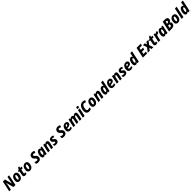

<svg xmlns="http://www.w3.org/2000/svg" viewBox="2067 -6402 12047 12047"><g transform="rotate(-45 8090.0 -378.5)"><path d="M12 0H157L223 -311C235 -366 248 -464 252 -500H256L386 0H567L718 -714H573L506 -402C496 -355 484 -277 477 -230H473L347 -714H163Z M929 10C1124 10 1214 -179 1214 -356C1214 -483 1142 -559 1022 -559C825 -559 736 -365 736 -191C736 -65 810 10 929 10ZM946 -115C911 -115 894 -141 894 -189C894 -287 934 -434 1005 -434C1041 -434 1056 -405 1056 -358C1056 -252 1012 -115 946 -115Z M1427 10C1478 10 1528 0 1563 -17V-137C1535 -126 1509 -120 1489 -120C1467 -120 1455 -129 1455 -152C1455 -160 1458 -174 1460 -188L1511 -427H1632L1659 -549H1538L1562 -663H1457L1396 -546L1306 -505L1290 -427H1355L1306 -192C1300 -164 1296 -137 1296 -115C1296 -30 1341 10 1427 10Z M1864 10C2059 10 2149 -179 2149 -356C2149 -483 2077 -559 1957 -559C1760 -559 1671 -365 1671 -191C1671 -65 1745 10 1864 10ZM1881 -115C1846 -115 1829 -141 1829 -189C1829 -287 1869 -434 1940 -434C1976 -434 1991 -405 1991 -358C1991 -252 1947 -115 1881 -115Z M2589 10C2749 10 2848 -81 2848 -219C2848 -300 2816 -357 2744 -410C2687 -453 2666 -477 2666 -516C2666 -558 2695 -587 2743 -587C2782 -587 2826 -571 2870 -545L2931 -674C2877 -707 2813 -724 2746 -724C2594 -724 2503 -630 2503 -502C2503 -413 2547 -359 2608 -309C2657 -269 2683 -245 2683 -202C2683 -150 2643 -128 2592 -128C2537 -128 2476 -154 2428 -185L2417 -35C2460 -5 2519 10 2589 10Z M3079 10C3140 10 3179 -22 3213 -67H3217L3213 0H3336L3453 -549H3326L3300 -481H3296C3273 -531 3235 -559 3177 -559C3020 -559 2939 -332 2939 -178C2939 -47 3001 10 3079 10ZM3143 -118C3114 -118 3099 -143 3099 -191C3099 -289 3146 -430 3209 -430C3239 -430 3257 -403 3257 -360C3257 -334 3254 -308 3246 -270C3232 -197 3194 -118 3143 -118Z M3464 0H3620L3675 -261C3697 -361 3731 -429 3780 -429C3806 -429 3820 -413 3820 -382C3820 -362 3815 -336 3810 -312L3745 0H3901L3968 -320C3975 -355 3980 -388 3980 -415C3980 -506 3930 -559 3847 -559C3783 -559 3737 -526 3700 -468H3697L3703 -549H3580Z M4182 10C4317 10 4401 -62 4401 -182C4401 -255 4365 -297 4303 -335C4254 -365 4240 -379 4240 -402C4240 -428 4260 -442 4288 -442C4321 -442 4365 -426 4401 -401L4454 -512C4405 -543 4347 -559 4283 -559C4151 -559 4081 -489 4081 -384C4081 -322 4107 -281 4171 -239C4230 -201 4240 -184 4240 -161C4240 -126 4204 -112 4169 -112C4122 -112 4072 -126 4025 -155V-21C4065 0 4112 10 4182 10Z M4867 10C5027 10 5126 -81 5126 -219C5126 -300 5094 -357 5022 -410C4965 -453 4944 -477 4944 -516C4944 -558 4973 -587 5021 -587C5060 -587 5104 -571 5148 -545L5209 -674C5155 -707 5091 -724 5024 -724C4872 -724 4781 -630 4781 -502C4781 -413 4825 -359 4886 -309C4935 -269 4961 -245 4961 -202C4961 -150 4921 -128 4870 -128C4815 -128 4754 -154 4706 -185L4695 -35C4738 -5 4797 10 4867 10Z M5418 10C5493 10 5547 -4 5603 -35V-151C5546 -121 5507 -109 5455 -109C5402 -109 5374 -136 5374 -193C5374 -201 5374 -209 5376 -218H5396C5587 -218 5687 -291 5687 -414C5687 -501 5622 -559 5513 -559C5315 -559 5218 -375 5218 -192C5218 -62 5295 10 5418 10ZM5407 -323H5394C5410 -394 5452 -445 5496 -445C5524 -445 5540 -430 5540 -404C5540 -361 5505 -323 5407 -323Z M5711 0H5867L5923 -263C5944 -359 5978 -429 6028 -429C6051 -429 6064 -414 6064 -380C6064 -364 6061 -339 6056 -317L5989 0H6145L6201 -267C6219 -356 6252 -429 6304 -429C6329 -429 6341 -413 6341 -382C6341 -362 6338 -338 6333 -316L6267 0H6423L6491 -325C6497 -358 6501 -390 6501 -415C6501 -506 6458 -559 6375 -559C6311 -559 6259 -524 6221 -467H6217C6202 -526 6165 -559 6097 -559C6031 -559 5983 -525 5947 -464H5943L5951 -549H5827Z M6760 -611C6822 -611 6855 -651 6855 -707C6855 -750 6823 -767 6780 -767C6717 -767 6684 -727 6684 -672C6684 -628 6715 -611 6760 -611ZM6545 0H6701L6818 -549H6662Z M7102 10C7172 10 7238 -5 7289 -28V-165C7235 -141 7187 -126 7136 -126C7068 -126 7034 -168 7034 -259C7034 -387 7098 -589 7231 -589C7278 -589 7317 -572 7361 -544L7427 -671C7370 -707 7308 -725 7229 -725C6985 -725 6870 -468 6870 -251C6870 -92 6948 10 7102 10Z M7606 10C7801 10 7891 -179 7891 -356C7891 -483 7819 -559 7699 -559C7502 -559 7413 -365 7413 -191C7413 -65 7487 10 7606 10ZM7623 -115C7588 -115 7571 -141 7571 -189C7571 -287 7611 -434 7682 -434C7718 -434 7733 -405 7733 -358C7733 -252 7689 -115 7623 -115Z M7931 0H8087L8142 -261C8164 -361 8198 -429 8247 -429C8273 -429 8287 -413 8287 -382C8287 -362 8282 -336 8277 -312L8212 0H8368L8435 -320C8442 -355 8447 -388 8447 -415C8447 -506 8397 -559 8314 -559C8250 -559 8204 -526 8167 -468H8164L8170 -549H8047Z M8658 10C8721 10 8757 -20 8792 -64H8796L8792 0H8915L9077 -760H8920L8885 -593C8877 -558 8873 -505 8871 -486H8868C8843 -531 8810 -559 8753 -559C8599 -559 8518 -329 8518 -179C8518 -47 8580 10 8658 10ZM8724 -118C8694 -118 8678 -143 8678 -191C8678 -282 8724 -430 8788 -430C8819 -430 8836 -403 8836 -358C8836 -279 8798 -118 8724 -118Z M9270 10C9345 10 9399 -4 9455 -35V-151C9398 -121 9359 -109 9307 -109C9254 -109 9226 -136 9226 -193C9226 -201 9226 -209 9228 -218H9248C9439 -218 9539 -291 9539 -414C9539 -501 9474 -559 9365 -559C9167 -559 9070 -375 9070 -192C9070 -62 9147 10 9270 10ZM9259 -323H9246C9262 -394 9304 -445 9348 -445C9376 -445 9392 -430 9392 -404C9392 -361 9357 -323 9259 -323Z M9563 0H9719L9774 -261C9796 -361 9830 -429 9879 -429C9905 -429 9919 -413 9919 -382C9919 -362 9914 -336 9909 -312L9844 0H10000L10067 -320C10074 -355 10079 -388 10079 -415C10079 -506 10029 -559 9946 -559C9882 -559 9836 -526 9799 -468H9796L9802 -549H9679Z M10281 10C10416 10 10500 -62 10500 -182C10500 -255 10464 -297 10402 -335C10353 -365 10339 -379 10339 -402C10339 -428 10359 -442 10387 -442C10420 -442 10464 -426 10500 -401L10553 -512C10504 -543 10446 -559 10382 -559C10250 -559 10180 -489 10180 -384C10180 -322 10206 -281 10270 -239C10329 -201 10339 -184 10339 -161C10339 -126 10303 -112 10268 -112C10221 -112 10171 -126 10124 -155V-21C10164 0 10211 10 10281 10Z M10794 10C10869 10 10923 -4 10979 -35V-151C10922 -121 10883 -109 10831 -109C10778 -109 10750 -136 10750 -193C10750 -201 10750 -209 10752 -218H10772C10963 -218 11063 -291 11063 -414C11063 -501 10998 -559 10889 -559C10691 -559 10594 -375 10594 -192C10594 -62 10671 10 10794 10ZM10783 -323H10770C10786 -394 10828 -445 10872 -445C10900 -445 10916 -430 10916 -404C10916 -361 10881 -323 10783 -323Z M11254 10C11317 10 11353 -20 11388 -64H11392L11388 0H11511L11673 -760H11516L11481 -593C11473 -558 11469 -505 11467 -486H11464C11439 -531 11406 -559 11349 -559C11195 -559 11114 -329 11114 -179C11114 -47 11176 10 11254 10ZM11320 -118C11290 -118 11274 -143 11274 -191C11274 -282 11320 -430 11384 -430C11415 -430 11432 -403 11432 -358C11432 -279 11394 -118 11320 -118Z M11872 0H12245L12273 -135H12060L12096 -303H12294L12323 -437H12125L12155 -581H12368L12396 -714H12023Z M12306 0H12484L12592 -163L12633 0H12803L12707 -275L12915 -549H12734L12636 -395L12598 -549H12430L12519 -281Z M13041 10C13092 10 13142 0 13177 -17V-137C13149 -126 13123 -120 13103 -120C13081 -120 13069 -129 13069 -152C13069 -160 13072 -174 13074 -188L13125 -427H13246L13273 -549H13152L13176 -663H13071L13010 -546L12920 -505L12904 -427H12969L12920 -192C12914 -164 12910 -137 12910 -115C12910 -30 12955 10 13041 10Z M13257 0H13413L13467 -256C13487 -351 13534 -404 13598 -404C13618 -404 13636 -400 13649 -395L13687 -554C13675 -557 13659 -559 13644 -559C13578 -559 13533 -528 13492 -458H13488L13496 -549H13373Z M13803 10C13864 10 13903 -22 13937 -67H13941L13937 0H14060L14177 -549H14050L14024 -481H14020C13997 -531 13959 -559 13901 -559C13744 -559 13663 -332 13663 -178C13663 -47 13725 10 13803 10ZM13867 -118C13838 -118 13823 -143 13823 -191C13823 -289 13870 -430 13933 -430C13963 -430 13981 -403 13981 -360C13981 -334 13978 -308 13970 -270C13956 -197 13918 -118 13867 -118Z M14194 0H14436C14595 0 14705 -86 14705 -236C14705 -303 14669 -352 14614 -370V-374C14707 -399 14757 -467 14757 -559C14757 -665 14677 -714 14551 -714H14345ZM14493 -433H14445L14478 -585H14524C14569 -585 14591 -565 14591 -528C14591 -472 14557 -433 14493 -433ZM14437 -131H14382L14419 -308H14471C14520 -308 14542 -284 14542 -238C14542 -176 14503 -131 14437 -131Z M14987 10C15182 10 15272 -179 15272 -356C15272 -483 15200 -559 15080 -559C14883 -559 14794 -365 14794 -191C14794 -65 14868 10 14987 10ZM15004 -115C14969 -115 14952 -141 14952 -189C14952 -287 14992 -434 15063 -434C15099 -434 15114 -405 15114 -358C15114 -252 15070 -115 15004 -115Z M15312 0H15468L15629 -760H15473Z M15761 10C15824 10 15860 -20 15895 -64H15899L15895 0H16018L16180 -760H16023L15988 -593C15980 -558 15976 -505 15974 -486H15971C15946 -531 15913 -559 15856 -559C15702 -559 15621 -329 15621 -179C15621 -47 15683 10 15761 10ZM15827 -118C15797 -118 15781 -143 15781 -191C15781 -282 15827 -430 15891 -430C15922 -430 15939 -403 15939 -358C15939 -279 15901 -118 15827 -118Z"/></g></svg>

Font: Noto Sans SemiCondensed ExtraBold
Style: Italic
Weight: 800
Width: 4
Italic angle: -12°
Designer: Monotype Design Team
Foundry: Monotype Imaging Inc.
Version: Version 2.013